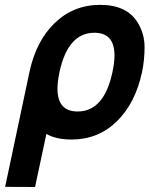

<svg xmlns="http://www.w3.org/2000/svg" viewBox="-20 -557 612 786"><path d="M100.6 -262.2Q127.4 -388.7 204.1 -462.9Q280.8 -537.1 390.4 -537.1Q500 -537.1 544.4 -463.4Q571.8 -418 571.8 -364.3Q571.8 -310.5 561.5 -262.2Q534.7 -135.3 458.5 -60.5Q382.3 14.2 272.9 14.2Q210 14.2 169.9 -8.8L123.5 208.5L1 208ZM223.6 -262.2Q215.3 -222.2 215.3 -193.8Q215.3 -100.6 297.9 -100.6Q406.2 -100.6 440.4 -262.2Q448.7 -301.3 448.7 -330.1Q448.7 -422.9 366.2 -422.9Q258.3 -422.9 223.6 -262.2Z"/></svg>

Font: Tuffy
Style: BoldItalic
Weight: 700
Italic angle: -12°
Designer: Thatcher Ulrich, Karoly Barta, Michael Everson
Version: Version 001.271